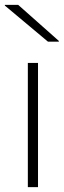

<svg xmlns="http://www.w3.org/2000/svg" viewBox="-46 -773 263 793"><path d="M111 -513V0H69V-513ZM-26 -750V-753H29L197 -604V-601H152Z"/></svg>

Font: Nacelle UltraLight
Style: Regular
Weight: 200
Designer: Sora Sagano
Foundry: Sora Sagano
Version: Version 1.000;FEAKit 1.0